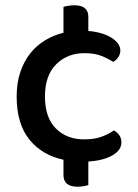

<svg xmlns="http://www.w3.org/2000/svg" viewBox="-20 -598 520 726"><path d="M299 -397Q235 -397 192.5 -355Q150 -313 150 -233Q150 -154 191 -112.5Q232 -71 298 -71Q337 -71 364 -81Q391 -91 411 -105Q424 -97 431.5 -86Q439 -75 439 -59Q439 -30 405 -10.5Q371 9 314 13V102Q308 104 297 106Q286 108 273 108Q220 108 220 64V6Q139 -11 91 -70.5Q43 -130 43 -233Q43 -284 56.5 -324.5Q70 -365 93.5 -395Q117 -425 149.5 -445Q182 -465 220 -474V-572Q226 -574 237.5 -576Q249 -578 262 -578Q314 -578 314 -534V-481Q369 -476 402 -455Q435 -434 435 -407Q435 -393 427 -381.5Q419 -370 408 -364Q388 -377 362.5 -387Q337 -397 299 -397Z"/></svg>

Font: Baloo 2 Medium
Style: Regular
Weight: 500
Designer: Sarang Kulkarni and Ek Type
Foundry: Ek Type
Version: Version 1.640;hotconv 1.0.111;makeotfexe 2.5.65597; ttfautoh